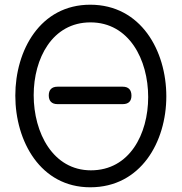

<svg xmlns="http://www.w3.org/2000/svg" viewBox="-20 -785 772 815"><path d="M364 -690C528 -690 609 -532 609 -373C609 -216 530 -62 366 -62C205 -62 123 -221 123 -381C123 -537 202 -690 364 -690ZM501 -343C526 -343 538 -356 538 -379C538 -403 526 -417 501 -417H224C199 -417 187 -403 187 -380C187 -357 199 -343 224 -343ZM363 -765C151 -765 45 -572 45 -379C45 -185 152 10 363 10C578 10 686 -183 686 -376C686 -570 578 -765 363 -765Z"/></svg>

Font: Numismatica Pro
Style: Regular
Weight: 400
Designer: Chris Hopkins
Foundry: Edward C. D. Hopkins
Version: Version 2.19D